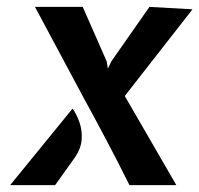

<svg xmlns="http://www.w3.org/2000/svg" viewBox="-20 -537 578 557"><path d="M355.5 0Q324 -63.5 290.5 -127Q257 -190.5 222.5 -253.5L81.5 -517H220L289.5 -359L293 -338L303 -359L413.5 -517L538.5 -510L342 -258.5L491.5 0ZM9.5 0 190.5 -222Q202 -206 210.2 -183Q218.5 -160 217 -133.8Q215.5 -107.5 198.5 -82L140 0Z"/></svg>

Font: Expletus Sans SemiBold
Style: Italic
Weight: 600
Italic angle: -7°
Version: Version 7.500